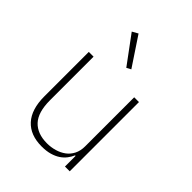

<svg xmlns="http://www.w3.org/2000/svg" viewBox="-219 -871 996 996"><g transform="rotate(45 279.5 -373.0)"><path d="M424 -78H420Q413 -61 400.5 -44.5Q388 -28 369.5 -15.5Q351 -3 325 4.5Q299 12 265 12Q181 12 136 -37.5Q91 -87 91 -182V-508H126V-188Q126 -100 164 -59.5Q202 -19 273 -19Q302 -19 329.5 -27Q357 -35 378 -50.5Q399 -66 411.5 -90.5Q424 -115 424 -148V-508H459V0H424ZM174 -740 206 -758 311 -600 287 -587Z"/></g></svg>

Font: IBM Plex Sans Devanagari ExtraLight
Style: Regular
Weight: 200
Designer: Mike Abbink, Paul van der Laan, Pieter van Rosmalen, Erin McLaughlin
Foundry: Bold Monday
Version: Version 1.1